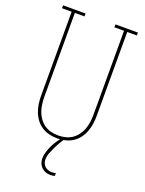

<svg xmlns="http://www.w3.org/2000/svg" viewBox="-174 -817 849 1123"><g transform="rotate(20 250.0 -256.0)"><path d="M250 8Q225 8 200 2Q175 -4 154 -17.5Q133 -31 117.5 -51.5Q102 -72 93 -96Q84 -120 80.5 -145Q77 -170 77 -195V-717H17V-735H157V-717H97V-195Q97 -172 100 -149.5Q103 -127 110.5 -105.5Q118 -84 131.5 -65.5Q145 -47 163.5 -34Q182 -21 204.5 -15.5Q227 -10 250 -10Q273 -10 295.5 -15.5Q318 -21 336.5 -34Q355 -47 368.5 -65.5Q382 -84 389.5 -105.5Q397 -127 400 -149.5Q403 -172 403 -195V-717H343V-735H483V-717H423V-195Q423 -170 419.5 -145Q416 -120 407 -96Q398 -72 382.5 -51.5Q367 -31 346 -17.5Q325 -4 300 2Q275 8 250 8ZM286 223Q271 223 256.5 218Q242 213 231 202.5Q220 192 214.5 177.5Q209 163 209 148Q209 127 215.5 106.5Q222 86 231 66.5Q240 47 252 29.5Q264 12 278 -4L282 -8H292V0Q280 17 270 34.5Q260 52 251.5 70.5Q243 89 235.5 108Q228 127 228 148Q228 159 232.5 170.5Q237 182 245.5 189.5Q254 197 265.5 201Q277 205 288 205Q295 205 301 204Q307 203 313 201V219Q306 221 299.5 222Q293 223 286 223Z"/></g></svg>

Font: Iosevka Curly Slab Thin
Style: Regular
Weight: 100
Monospace: yes
Designer: Belleve Invis
Foundry: Belleve Invis
Version: Version 22.1.2; ttfautohint (v1.8.4)